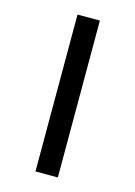

<svg xmlns="http://www.w3.org/2000/svg" viewBox="-95 -635 485 688"><g transform="rotate(15 147.5 -291.0)"><path d="M106 0V-582H189V0Z"/></g></svg>

Font: Ruda
Style: Regular
Weight: 400
Designer: Mariela Monsalve and Angelina Sanchez
Foundry: Mariela Monsalve and Angelina Sanchez
Version: Version 2.000